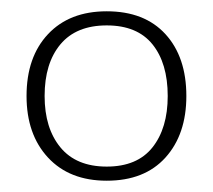

<svg xmlns="http://www.w3.org/2000/svg" viewBox="-20 -733 377 340"><path d="M169 -713Q236 -713 273 -672.5Q310 -632 310 -563Q310 -495 273 -454Q236 -413 169 -413Q103 -413 65 -454Q27 -495 27 -563Q27 -632 65 -672.5Q103 -713 169 -713ZM169 -438Q223 -438 250 -472Q277 -506 277 -563Q277 -621 250 -654.5Q223 -688 169 -688Q115 -688 87 -654.5Q59 -621 59 -563Q59 -506 87 -472Q115 -438 169 -438Z"/></svg>

Font: Aleo ExtraLight
Style: Regular
Weight: 250
Designer: Alessio Laiso
Foundry: Alessio Laiso
Version: Version 2.001;gftools[0.9.29]